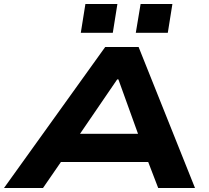

<svg xmlns="http://www.w3.org/2000/svg" viewBox="-48 -940 1047 960"><path d="M-28 0 478 -705H645L927 0H743L665 -203L741 -130H206L309 -206L167 0ZM538 -543 320 -224 287 -271H705L658 -227L544 -543ZM631 -776 655 -920H814L791 -776ZM356 -776 379 -920H539L516 -776Z"/></svg>

Font: Nunito Sans 7pt Expanded ExtraBold
Style: Italic
Weight: 800
Width: 7
Italic angle: -9°
Designer: Vernon Adams
Foundry: Vernon Adams
Version: Version 3.101;gftools[0.9.27]